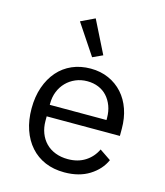

<svg xmlns="http://www.w3.org/2000/svg" viewBox="-117 -868 833 968"><g transform="rotate(15 300.0 -383.5)"><path d="M67 -257Q67 -319 84.5 -369Q102 -419 133 -454.5Q164 -490 207.5 -509Q251 -528 304 -528Q356 -528 398.5 -509Q441 -490 471 -456.5Q501 -423 517 -377Q533 -331 533 -276V-238H151V-214Q151 -180 162 -151Q173 -122 193.5 -101Q214 -80 243.5 -68.5Q273 -57 309 -57Q361 -57 399 -81Q437 -105 457 -147L516 -107Q493 -55 439.5 -21.5Q386 12 309 12Q253 12 208.5 -7Q164 -26 132.5 -61.5Q101 -97 84 -146.5Q67 -196 67 -257ZM151 -305V-298H447V-309Q447 -343 436.5 -371Q426 -399 407.5 -419.5Q389 -440 362.5 -451Q336 -462 304 -462Q271 -462 243 -450Q215 -438 194.5 -417Q174 -396 162.5 -367.5Q151 -339 151 -305ZM189 -744 262 -779 347 -609 295 -585Z"/></g></svg>

Font: IBM Plaex Mono
Style: Regular
Weight: 400
Designer: Mike Abbink, Paul van der Laan, Pieter van Rosmalen
Foundry: Bold Monday
Version: Version 2.003